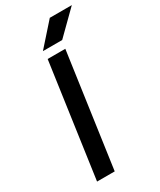

<svg xmlns="http://www.w3.org/2000/svg" viewBox="-221 -956 854 1027"><g transform="rotate(-30 206.0 -442.5)"><path d="M155 -749H274L412 -885H276ZM156 -700 57 0H166L265 -700Z"/></g></svg>

Font: Unageo
Style: SemiBold-Italic
Weight: 600
Designer: Richard Sepsi
Foundry: Richard Sepsi
Version: Version 2.000